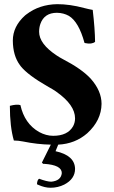

<svg xmlns="http://www.w3.org/2000/svg" viewBox="-20 -678 544 913"><path d="M185.1 101.1 179.2 95.2 221.7 9.8Q158.2 8.8 88.4 -5.4Q65.9 -9.8 45.9 -9.8Q26.9 -74.7 26.9 -174.8Q61 -183.6 77.1 -178.2Q96.7 -89.8 166 -50.3Q199.2 -32.2 232.9 -32.2Q301.8 -32.2 327.6 -77.6Q336.9 -95.2 336.9 -115.2Q336.9 -179.2 248 -241.7Q246.6 -242.7 246.1 -243.2Q234.4 -251.5 203.1 -269Q113.3 -320.8 79.6 -361.8Q76.2 -365.7 74.2 -369.1Q41.5 -413.6 41 -484.9Q41 -552.7 99.6 -605Q103 -607.9 106 -609.9Q167 -656.7 252 -658.2Q312 -658.2 379.4 -640.1Q403.8 -633.8 420.9 -630.9Q431.6 -539.1 432.1 -479Q416.5 -466.3 384.8 -473.1Q382.8 -473.6 381.8 -474.1Q354.5 -574.2 307.6 -602.5Q282.2 -616.7 251 -617.2Q190.4 -617.2 171.9 -564Q166 -546.9 166 -526.9Q166 -469.7 249 -414.6Q263.7 -404.8 276.9 -397.9Q368.2 -350.6 411.1 -304.2Q462.9 -246.1 462.9 -184.1Q461.9 -105.5 395 -44.4Q337.4 5.9 256.8 9.8L244.1 41Q335.9 61 336.9 125Q336.9 172.9 285.6 199.7Q255.4 214.8 220.2 214.8Q193.4 214.8 163.6 201.7Q158.7 199.7 155.8 198.2Q156.7 177.2 166 171.9Q203.6 186 224.1 186Q270.5 181.2 273.9 145Q273.9 106.4 189.9 101.1Q187 101.1 185.1 101.1Z"/></svg>

Font: Linux Libertine O
Style: Bold
Weight: 700
Designer: Philipp H. Poll
Foundry: Philipp H. Poll
Version: Version 5.0.0